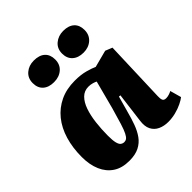

<svg xmlns="http://www.w3.org/2000/svg" viewBox="-209 -928 1093 1093"><g transform="rotate(-45 338.0 -381.0)"><path d="M586 -133Q585 -113 589.5 -101.5Q594 -90 612 -90Q623 -90 636 -94Q649 -98 657 -103L676 -35Q664 -25 639.5 -13Q615 -1 585 6.5Q555 14 525 14Q491 14 464 1.5Q437 -11 423.5 -37.5Q410 -64 416 -106L439 -286L428 -287L401 -190Q390 -148 376.5 -111Q363 -74 343 -46Q323 -18 291.5 -2Q260 14 212 14Q153 14 114 -12Q75 -38 55 -84.5Q35 -131 35 -193Q35 -267 53.5 -329Q72 -391 108 -435.5Q144 -480 195.5 -504.5Q247 -529 314 -529Q363 -529 399 -519Q435 -509 454 -500L557 -527L599 -510ZM267 -82Q278 -82 286.5 -88.5Q295 -95 304.5 -113.5Q314 -132 325.5 -169Q337 -206 354 -266L399 -437Q392 -441 377 -445.5Q362 -450 345 -450Q311 -450 288 -427Q265 -404 251.5 -365Q238 -326 232 -276Q226 -226 226 -174Q226 -136 231 -116Q236 -96 245.5 -89Q255 -82 267 -82ZM135 -688Q135 -728 162.5 -751.5Q190 -775 230 -775Q274 -775 297.5 -753.5Q321 -732 321 -693Q321 -653 294 -629.5Q267 -606 225 -606Q183 -606 159 -627.5Q135 -649 135 -688ZM372 -689Q372 -729 400 -752.5Q428 -776 468 -776Q511 -776 534.5 -754.5Q558 -733 558 -694Q558 -654 531 -630Q504 -606 463 -606Q421 -606 396.5 -628Q372 -650 372 -689Z"/></g></svg>

Font: Literata ExtraBold
Style: Italic
Weight: 800
Italic angle: -2°
Designer: Latin by Veronika Burian and Jose Scaglione. Greek by Irene Vlachou. Cyrillic by Vera Evstafieva
Foundry: TypeTogether
Version: Version 3.002